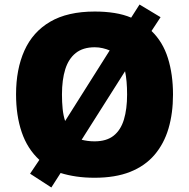

<svg xmlns="http://www.w3.org/2000/svg" viewBox="-20 -776 837 849"><path d="M745 -358Q745 -275 725 -207.5Q705 -140 663 -91Q621 -42 555.5 -16Q490 10 398 10Q355 10 317.5 4.5Q280 -1 248 -11L207 53L113 -8L154 -69Q101 -118 76 -191.5Q51 -265 51 -359Q51 -470 88 -552.5Q125 -635 202 -680Q279 -725 399 -725Q446 -725 486.5 -718.5Q527 -712 560 -698L597 -756L690 -700L650 -639Q700 -591 722.5 -519Q745 -447 745 -358ZM542 -358Q542 -419 533 -461L341 -158Q353 -155 367.5 -153Q382 -151 398 -151Q451 -151 482.5 -176Q514 -201 528 -247.5Q542 -294 542 -358ZM254 -358Q254 -324 257 -294.5Q260 -265 268 -241L465 -553Q451 -559 434 -563Q417 -567 399 -567Q347 -567 315 -541.5Q283 -516 268.5 -469.5Q254 -423 254 -358Z"/></svg>

Font: Noto Sans Armenian Black
Style: Regular
Weight: 900
Version: Version 2.007